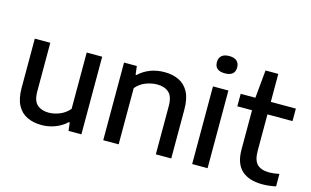

<svg xmlns="http://www.w3.org/2000/svg" viewBox="-93 -1030 2104 1299"><g transform="rotate(15 959.0 -381.0)"><path d="M264 9Q207 9 163.2 -11.8Q119.5 -32.5 94.8 -78.2Q70 -124 70 -199V-544H178.5V-205Q178.5 -137.5 208.8 -111Q239 -84.5 288.5 -84.5Q326 -84.5 365.5 -100.2Q405 -116 433.5 -149.5V-544H542V0H452L445 -58H439Q403.5 -25 358.2 -8Q313 9 264 9Z M695 0V-544H784.5L792 -484.5H798Q871 -552.5 978.5 -552.5Q1035 -552.5 1078.8 -531.5Q1122.5 -510.5 1147 -464.5Q1171.5 -418.5 1171.5 -342.5V0H1063.5V-337.5Q1063.5 -405 1033.2 -432Q1003 -459 950.5 -459Q913.5 -459 873 -444Q832.5 -429 803 -394V0Z M1318 0V-544H1426V0ZM1372 -650Q1301 -650 1301 -710Q1301 -739 1319 -755Q1337 -771 1372 -771Q1407 -771 1425 -755Q1443 -739 1443 -710Q1443 -650 1372 -650Z M1810 9.5Q1716.5 9.5 1665.8 -36.8Q1615 -83 1615 -182.5V-456.5H1512V-544H1615L1633.5 -740H1723V-544H1898.5V-456.5H1723V-201Q1723 -134 1751.5 -107Q1780 -80 1837 -80Q1865.5 -80 1905.5 -88.5V-1Q1857.5 9.5 1810 9.5Z"/></g></svg>

Font: Encode Sans SemiExpanded SemiExpanded Medium
Style: Regular
Weight: 500
Width: 6
Designer: Multiple Designers
Foundry: Impallari Type
Version: Version 3.000; ttfautohint (v1.8.3) -l 8 -r 50 -G 200 -x 14 